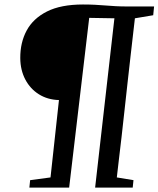

<svg xmlns="http://www.w3.org/2000/svg" viewBox="-20 -856 723 876"><path d="M114 0 117.5 -34 210.5 -46.5 249 -399.5Q197 -401 157.5 -425.8Q118 -450.5 95.5 -493.2Q73 -536 72.5 -590.5Q72 -662 101.8 -717Q131.5 -772 194.8 -803.8Q258 -835.5 358.5 -835.5Q388.5 -835.5 413.5 -834.2Q438.5 -833 461.5 -831Q484.5 -829 508 -827.8Q531.5 -826.5 559.5 -826.5H683L679 -786.5L595.5 -772.5Q592.5 -747.5 587.5 -703.2Q582.5 -659 576 -602.8Q569.5 -546.5 562.5 -483.2Q555.5 -420 548.5 -356Q541.5 -292 534.8 -233Q528 -174 522.2 -126Q516.5 -78 513 -46.5L589 -34L585.5 0H414L502 -772.5L387 -774.5L295.5 0Z"/></svg>

Font: Merriweather 36pt
Style: Italic
Weight: 400
Italic angle: -7.8°
Version: Version 2.101